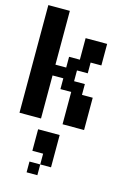

<svg xmlns="http://www.w3.org/2000/svg" viewBox="-122 -595 619 923"><g transform="rotate(15 187.5 -134.0)"><path d="M107.1 -535.7V-267.9H160.7V-321.4H214.3V-428.6H321.4V-321.4H267.9V-267.9H214.3V-214.3H267.9V-160.7H321.4V0H214.3V-160.7H160.7V-214.3H107.1V0H0V-535.7ZM214.3 53.6V214.3H160.7V160.7H107.1V53.6ZM160.7 214.3V267.9H107.1V214.3Z"/></g></svg>

Font: Jersey 10
Style: Regular
Weight: 400
Designer: Sarah Cadigan-Fried
Version: Version 1.000